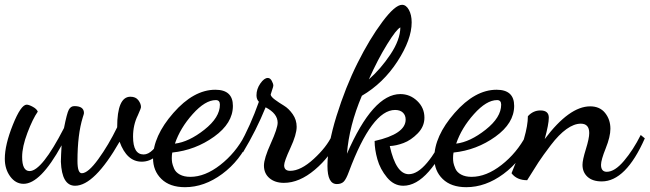

<svg xmlns="http://www.w3.org/2000/svg" viewBox="-21 -734 2700 798"><path d="M653 -168 672 -153Q634 -62 568 -62Q506 -62 476 -145Q371 38 291 38Q236 38 232 -62Q232 -67 233 -93Q234 -119 235 -130Q147 30 77 30Q44 30 21.5 -0.5Q-1 -31 -1 -74Q-1 -132 32.5 -215.5Q66 -299 90 -299Q99 -299 115.5 -290Q132 -281 136 -270Q115 -240 93 -182Q71 -124 71 -82Q71 -23 102 -23Q153 -23 245 -202Q257 -263 265 -278Q273 -293 288 -293Q328 -293 328 -264Q328 -261 323 -246Q301 -175 301 -65Q301 -14 319 -14Q345 -14 387.5 -72.5Q430 -131 466 -205Q466 -332 521 -332Q543 -332 554 -317.5Q565 -303 565 -289Q565 -284 552 -255Q532 -215 532 -166Q532 -92 576 -92Q614 -92 653 -168Z M947 -294Q947 -222 869 -166Q791 -110 695 -100Q693 -90 693 -77Q693 -67 694.5 -58Q696 -49 702.5 -33.5Q709 -18 726.5 -8.5Q744 1 770 1Q831 1 894.5 -48.5Q958 -98 997 -172L1017 -156Q977 -66 902.5 -11Q828 44 748 44Q685 44 650 10Q615 -24 615 -77Q615 -168 699.5 -264.5Q784 -361 874 -361Q947 -361 947 -294ZM876 -318Q832 -318 780 -260Q728 -202 706 -137Q764 -144 828.5 -195Q893 -246 893 -299Q893 -318 876 -318Z M989 -101 974 -130Q1020 -212 1055 -311Q1045 -321 1045 -338Q1045 -364 1061 -387Q1077 -410 1092 -410Q1102 -410 1108.5 -398Q1115 -386 1115 -378Q1115 -374 1109.5 -358.5Q1104 -343 1104 -341Q1105 -332 1122 -319.5Q1139 -307 1159 -295Q1179 -283 1195.5 -259.5Q1212 -236 1212 -207Q1212 -175 1186 -119Q1160 -63 1160 -47Q1160 -24 1185 -24Q1229 -24 1283 -73.5Q1337 -123 1359 -171L1383 -153Q1352 -83 1287.5 -28.5Q1223 26 1159 26Q1122 26 1099 6.5Q1076 -13 1076 -46Q1076 -75 1104.5 -138Q1133 -201 1133 -224Q1133 -262 1083 -288Q1044 -192 989 -101Z M1536 -148Q1665 -177 1665 -237Q1665 -255 1653.5 -266Q1642 -277 1621 -277Q1525 -277 1429 -20Q1418 10 1408 20.5Q1398 31 1379 31Q1340 31 1340 -44Q1340 -131 1377.5 -251.5Q1415 -372 1465 -472Q1515 -572 1568 -643Q1621 -714 1650 -714Q1667 -714 1678.5 -693Q1690 -672 1690 -641Q1690 -570 1631 -479Q1572 -388 1483 -336Q1430 -211 1421 -95Q1529 -343 1643 -343Q1683 -343 1713 -314.5Q1743 -286 1743 -245Q1743 -208 1715 -179.5Q1687 -151 1656 -139.5Q1625 -128 1599 -127Q1625 -10 1678 -10Q1714 -10 1754 -57.5Q1794 -105 1827 -178L1841 -161Q1813 -80 1761 -21Q1709 38 1655 38Q1616 38 1587.5 3.5Q1559 -31 1547.5 -72Q1536 -113 1536 -148ZM1512 -404Q1561 -447 1601.5 -507.5Q1642 -568 1643 -620Q1627 -613 1588 -550Q1549 -487 1512 -404Z M2116 -294Q2116 -222 2038 -166Q1960 -110 1864 -100Q1862 -90 1862 -77Q1862 -67 1863.5 -58Q1865 -49 1871.5 -33.5Q1878 -18 1895.5 -8.5Q1913 1 1939 1Q2000 1 2063.5 -48.5Q2127 -98 2166 -172L2186 -156Q2146 -66 2071.5 -11Q1997 44 1917 44Q1854 44 1819 10Q1784 -24 1784 -77Q1784 -168 1868.5 -264.5Q1953 -361 2043 -361Q2116 -361 2116 -294ZM2045 -318Q2001 -318 1949 -260Q1897 -202 1875 -137Q1933 -144 1997.5 -195Q2062 -246 2062 -299Q2062 -318 2045 -318Z M2105 -14Q2105 -15 2123 -59Q2141 -103 2157 -158Q2173 -213 2173 -251Q2195 -275 2225 -275Q2260 -275 2260 -245Q2260 -218 2243 -156Q2345 -292 2432 -292Q2472 -292 2494 -264.5Q2516 -237 2516 -199Q2516 -166 2496.5 -117.5Q2477 -69 2477 -49Q2477 -20 2501 -20Q2534 -20 2572.5 -65.5Q2611 -111 2642 -173L2659 -159Q2580 20 2480 20Q2442 20 2421 1Q2400 -18 2400 -49Q2400 -69 2414 -114Q2428 -159 2428 -181Q2428 -220 2393 -220Q2365 -220 2333.5 -197.5Q2302 -175 2268.5 -131Q2235 -87 2217 -59.5Q2199 -32 2170 15Q2127 15 2105 -14Z"/></svg>

Font: Dancing Script
Style: Bold
Weight: 700
Designer: Pablo Impallari
Foundry: Pablo Impallari. www.impallari.com Igino Marini. www.ikern.com
Version: Version 1.002